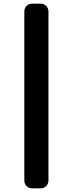

<svg xmlns="http://www.w3.org/2000/svg" viewBox="-20 -780 397 1050"><path d="M202 -760Q220 -760 232.5 -747.5Q245 -735 245 -717V207Q245 225 232.5 237.5Q220 250 202 250H156Q137 250 125 237.5Q113 225 113 207V-717Q113 -735 125 -747.5Q137 -760 156 -760Z"/></svg>

Font: Solway
Style: Bold
Weight: 700
Designer: Mariya V. Pigoulevskaya
Foundry: The Northern Block Ltd.
Version: Version 1.000;hotconv 1.0.109;makeotfexe 2.5.65596